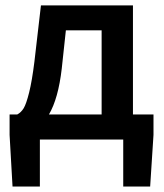

<svg xmlns="http://www.w3.org/2000/svg" viewBox="-20 -511 599 703"><path d="M206.1 -259.8Q193.4 -149.9 159.2 -91.8H352.1V-399.9H221.2ZM126 0V171.9H25.9L15.1 -17.1V-91.8H43Q57.1 -99.1 66.7 -114.7Q76.2 -130.4 86.7 -172.4Q97.2 -214.4 106 -285.2L129.9 -491.2H466.8V-91.8H542V-17.1L529.8 171.9H431.2V0Z"/></svg>

Font: Source Sans 3 Semibold
Style: Regular
Weight: 600
Designer: Paul D. Hunt
Foundry: Adobe
Version: Version 3.052;hotconv 1.1.0;makeotfexe 2.6.0